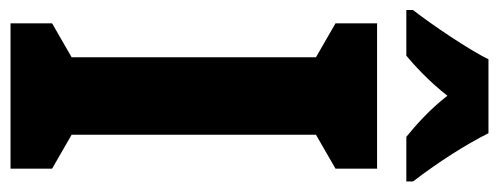

<svg xmlns="http://www.w3.org/2000/svg" viewBox="-320 -718 971 374"><g transform="rotate(90 166.0 -531.5)"><path d="M239 -997H95C77 -960 28 -887 -1 -850V-837H88C106 -852 138 -881 166 -917C193 -882 224 -855 246 -837H333V-850C294 -901 261 -953 239 -997ZM308 -66V-147L242 -185V-661L308 -699V-780H25V-699L91 -661V-185L25 -147V-66Z"/></g></svg>

Font: Noto Sans Malayalam UI ExtraCondensed ExtraBold
Style: Regular
Weight: 800
Width: 2
Designer: Jelle Bosma - Monotype Design Team
Foundry: Monotype Imaging Inc.
Version: Version 2.104